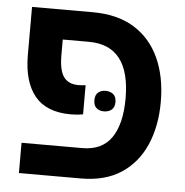

<svg xmlns="http://www.w3.org/2000/svg" viewBox="-47 -643 665 689"><g transform="rotate(5 286.0 -299.0)"><path d="M46 0V-109H265Q336 -109 370 -158.5Q404 -208 404 -300Q404 -491 255 -491H161V-435Q161 -380 178 -356.5Q195 -333 231 -333Q238 -333 244 -333.5Q250 -334 257 -335V-230Q247 -228 236 -227Q225 -226 213 -226Q125 -226 83 -277.5Q41 -329 41 -425V-598H260Q349 -598 409 -561Q469 -524 500 -456.5Q531 -389 531 -298Q531 -211 501.5 -143.5Q472 -76 414 -38Q356 0 269 0ZM293 -284Q293 -303 303.5 -312Q314 -321 330 -321Q347 -321 358 -312Q369 -303 369 -284Q369 -265 358 -256Q347 -247 330 -247Q314 -247 303.5 -256Q293 -265 293 -284Z"/></g></svg>

Font: Noto Sans Hebrew SemiCondensed SemiBold
Style: Regular
Weight: 600
Width: 4
Designer: Monotype Design Team
Foundry: Monotype Imaging Inc.
Version: Version 2.004; ttfautohint (v1.8.4.7-5d5b)